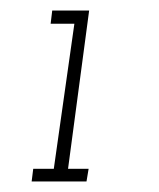

<svg xmlns="http://www.w3.org/2000/svg" viewBox="-20 -719 302 364"><path d="M43 -399 40 -375H144L148 -399H109L149 -699H79L76 -674H121L82 -399Z"/></svg>

Font: Josefin Slab Medium
Style: Italic
Weight: 500
Italic angle: -12°
Version: Version 2.000